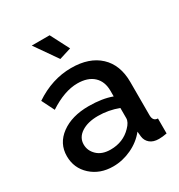

<svg xmlns="http://www.w3.org/2000/svg" viewBox="-175 -850 914 978"><g transform="rotate(-30 282.0 -360.5)"><path d="M155 -731H260L317 -621L247 -599ZM28 -153Q28 -228 90 -273.5Q152 -319 251 -319Q330 -319 387 -298V-331Q387 -386 353.5 -417Q320 -448 259 -448Q183 -448 93 -389L56 -463Q159 -532 271 -532Q377 -532 437 -476Q497 -420 497 -319V-124Q497 -89 526 -88V0Q500 5 479 5Q446 5 427 -11Q408 -27 405 -52L402 -82Q368 -39 315.5 -14.5Q263 10 208 10Q130 10 79 -36.5Q28 -83 28 -153ZM361 -121Q387 -147 387 -170V-230Q329 -252 267 -252Q207 -252 169.5 -227.5Q132 -203 132 -162Q132 -125 160.5 -98Q189 -71 239 -71Q313 -71 361 -121Z"/></g></svg>

Font: Raleway-v4020 SemiBold
Style: Regular
Weight: 600
Designer: Matt McInerney, Pablo Impallari, Rodrigo Fuenzalida
Foundry: Matt McInerney, Pablo Impallari, Rodrigo Fuenzalida
Version: Version 4.020;PS 004.020;hotconv 1.0.88;makeotf.lib2.5.64775